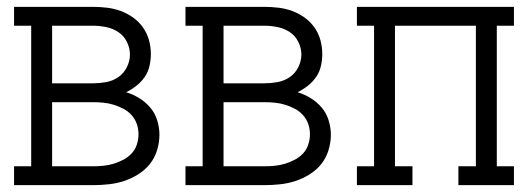

<svg xmlns="http://www.w3.org/2000/svg" viewBox="-20 -540 1540 560"><path d="M21 0V-55H71V-465H21V-520H251Q272 -520 292.5 -517.5Q313 -515 332 -508Q351 -501 368 -489Q385 -477 397 -460Q409 -443 414.5 -423Q420 -403 420 -382Q420 -365 416 -347.5Q412 -330 402 -315.5Q392 -301 378 -290Q364 -279 348 -271Q368 -265 386.5 -253.5Q405 -242 418.5 -226Q432 -210 438.5 -189Q445 -168 445 -147Q445 -124 438 -101.5Q431 -79 417 -61.5Q403 -44 383 -31.5Q363 -19 341.5 -12Q320 -5 297 -2.5Q274 0 251 0ZM251 -297Q270 -297 289.5 -300.5Q309 -304 325 -315Q341 -326 350 -344Q359 -362 359 -381Q359 -400 350 -418Q341 -436 325 -446.5Q309 -457 289.5 -461Q270 -465 251 -465H132V-297ZM132 -55H251Q266 -55 281.5 -56.5Q297 -58 311.5 -62.5Q326 -67 339.5 -74Q353 -81 363.5 -92Q374 -103 379 -118Q384 -133 384 -148Q384 -164 379 -178.5Q374 -193 363.5 -204.5Q353 -216 339.5 -223Q326 -230 311.5 -234.5Q297 -239 281.5 -240.5Q266 -242 251 -242H132Z M521 0V-55H571V-465H521V-520H751Q772 -520 792.5 -517.5Q813 -515 832 -508Q851 -501 868 -489Q885 -477 897 -460Q909 -443 914.5 -423Q920 -403 920 -382Q920 -365 916 -347.5Q912 -330 902 -315.5Q892 -301 878 -290Q864 -279 848 -271Q868 -265 886.5 -253.5Q905 -242 918.5 -226Q932 -210 938.5 -189Q945 -168 945 -147Q945 -124 938 -101.5Q931 -79 917 -61.5Q903 -44 883 -31.5Q863 -19 841.5 -12Q820 -5 797 -2.5Q774 0 751 0ZM751 -297Q770 -297 789.5 -300.5Q809 -304 825 -315Q841 -326 850 -344Q859 -362 859 -381Q859 -400 850 -418Q841 -436 825 -446.5Q809 -457 789.5 -461Q770 -465 751 -465H632V-297ZM632 -55H751Q766 -55 781.5 -56.5Q797 -58 811.5 -62.5Q826 -67 839.5 -74Q853 -81 863.5 -92Q874 -103 879 -118Q884 -133 884 -148Q884 -164 879 -178.5Q874 -193 863.5 -204.5Q853 -216 839.5 -223Q826 -230 811.5 -234.5Q797 -239 781.5 -240.5Q766 -242 751 -242H632Z M1021 0V-55H1071V-465H1021V-520H1479V-465H1429V-55H1479V0H1317V-55H1368V-465H1132V-55H1183V0Z"/></svg>

Font: Iosevka Curly Slab Light
Style: Regular
Weight: 300
Monospace: yes
Designer: Belleve Invis
Foundry: Belleve Invis
Version: Version 22.1.2; ttfautohint (v1.8.4)